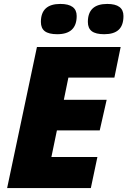

<svg xmlns="http://www.w3.org/2000/svg" viewBox="-20 -952 645 972"><path d="M439.9 0H16.1L167 -713.9H590.8L559.1 -559.1H326.2L303.2 -446.8H520L484.9 -292H268.1L240.2 -157.2H473.1ZM187 -840.8Q187 -932.1 285.2 -932.1Q368.2 -932.1 368.2 -871.1Q368.2 -778.8 270 -778.8Q227.1 -778.8 207 -793.9Q187 -809.1 187 -840.8ZM424.8 -840.8Q424.8 -932.1 522.9 -932.1Q605 -932.1 605 -871.1Q605 -823.7 580.8 -801.3Q556.6 -778.8 507.8 -778.8Q464.8 -778.8 444.8 -793.9Q424.8 -809.1 424.8 -840.8Z"/></svg>

Font: Open Sans Extrabold
Style: Italic
Weight: 800
Italic angle: -12°
Foundry: Ascender Corporation
Version: Version 1.10